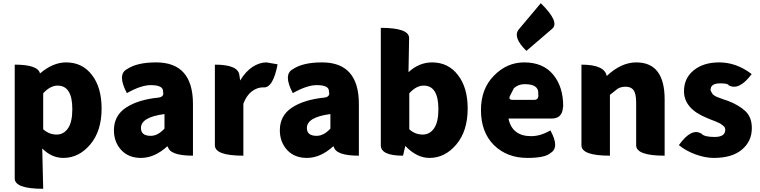

<svg xmlns="http://www.w3.org/2000/svg" viewBox="-20 -973 4750 1200"><path d="M250 207Q72 207 72 142V-569Q217 -569 230 -514Q311 -583 393 -583Q495 -583 555 -504Q615 -426 615 -294Q615 -154 544 -70Q473 14 376 14Q303 14 244 -45L250 207ZM334 -132Q378 -132 405 -171Q432 -210 432 -291Q432 -438 340 -438Q294 -438 250 -390V-165Q287 -132 334 -132Z M861 14Q784 14 738 -35Q692 -85 692 -159Q692 -250 767 -300Q842 -350 970 -363Q1008 -368 999 -400Q1002 -441 922 -441Q862 -441 773 -391Q711 -508 774 -541Q836 -583 956 -583Q1186 -583 1186 -323V0Q1041 0 1029 -57H1024Q945 14 861 14ZM922 -124Q966 -124 1008 -169V-260Q861 -241 861 -173Q861 -124 922 -124Z M1501 0Q1323 0 1323 -65V-569Q1468 -569 1476 -504L1481 -470Q1514 -525 1557 -554Q1601 -583 1646 -583L1715 -571Q1686 -418 1623 -427Q1588 -427 1554 -402Q1521 -377 1501 -325V0Z M1898 14Q1821 14 1775 -35Q1729 -85 1729 -159Q1729 -250 1804 -300Q1879 -350 2007 -363Q2045 -368 2036 -400Q2039 -441 1959 -441Q1899 -441 1810 -391Q1748 -508 1811 -541Q1873 -583 1993 -583Q2223 -583 2223 -323V0Q2078 0 2066 -57H2061Q1982 14 1898 14ZM1959 -124Q2003 -124 2045 -169V-260Q1898 -241 1898 -173Q1898 -124 1959 -124Z M2664 14Q2585 14 2513 -61L2499 0Q2360 0 2360 -65V-799Q2538 -799 2537 -734L2533 -522Q2600 -583 2680 -583Q2782 -583 2842 -504Q2903 -426 2903 -295Q2903 -154 2832 -70Q2761 14 2664 14ZM2622 -132Q2666 -132 2693 -171Q2720 -210 2720 -291Q2720 -438 2628 -438Q2582 -438 2538 -390V-165Q2574 -132 2622 -132Z M3276 14Q3149 14 3067 -66Q2986 -147 2986 -285Q2986 -418 3067 -500Q3148 -583 3256 -583Q3374 -583 3437 -507Q3500 -431 3500 -309L3498 -297Q3492 -232 3427 -232H3158Q3181 -122 3300 -122Q3358 -122 3420 -158Q3479 -51 3421 -17Q3388 14 3276 14ZM3168 -375Q3155 -349 3184 -349H3320Q3349 -349 3344 -387Q3349 -447 3259 -447Q3220 -447 3192 -422ZM3270 -655Q3182 -741 3223 -790L3360 -953Q3480 -835 3431 -793Z M3792 0Q3614 0 3614 -65V-569Q3759 -569 3772 -498Q3862 -583 3957 -583Q4134 -583 4134 -352V0Q3956 0 3956 -65V-330Q3956 -387 3940 -409Q3925 -431 3890 -431Q3862 -431 3841 -419L3792 -380V0Z M4442 14Q4387 14 4327 -8Q4267 -30 4223 -66Q4302 -177 4365 -137Q4382 -117 4446 -117Q4513 -117 4513 -162Q4513 -169 4510 -175Q4507 -182 4500 -187Q4493 -193 4487 -197Q4481 -202 4468 -207Q4456 -213 4448 -216Q4441 -219 4424 -225Q4407 -232 4400 -235Q4255 -293 4255 -403Q4255 -484 4315 -533Q4376 -583 4475 -583Q4583 -583 4678 -510Q4599 -404 4534 -440Q4531 -452 4481 -452Q4421 -452 4421 -411Q4421 -405 4435 -383Q4439 -379 4446 -375Q4454 -371 4459 -368Q4465 -366 4475 -362Q4485 -358 4491 -356Q4497 -354 4510 -349Q4523 -345 4529 -343Q4597 -317 4638 -279Q4679 -241 4679 -172Q4679 -90 4617 -38Q4555 14 4442 14Z"/></svg>

Font: Swei Half Moon CJK SC
Style: Black
Weight: 900
Version: Version 2.071